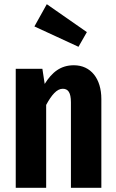

<svg xmlns="http://www.w3.org/2000/svg" viewBox="-20 -895 555 915"><path d="M394 -742 203 -875 144 -769 354 -672ZM332 -584C269 -584 228 -551 193 -495L182 -567H55V0H200V-395C226 -443 251 -472 279 -472C304 -472 318 -455 318 -407V0H463V-423C463 -520 413 -584 332 -584Z"/></svg>

Font: Glow Sans TC Compressed
Style: Bold
Weight: 700
Width: 2
Designer: Ryoko NISHIZUKA (kana, bopomofo & ideographs); Paul D. Hunt (Latin, Greek & Cyrillic); Sandoll Communications, Soo-young
Version: Version 0.93